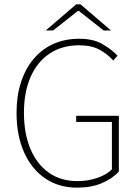

<svg xmlns="http://www.w3.org/2000/svg" viewBox="-20 -850 640 882"><path d="M334 12Q250 12 187.5 -30.5Q125 -73 90.5 -150.5Q56 -228 56 -332Q56 -410 76.5 -472.5Q97 -535 135 -580Q173 -625 226 -648.5Q279 -672 344 -672Q410 -672 452.5 -646.5Q495 -621 520 -594L500 -572Q475 -601 437.5 -621.5Q400 -642 344 -642Q265 -642 208 -604Q151 -566 120.5 -496.5Q90 -427 90 -332Q90 -237 119.5 -166.5Q149 -96 204 -57Q259 -18 336 -18Q384 -18 426.5 -32.5Q469 -47 494 -72V-290H330V-318H526V-62Q496 -29 447.5 -8.5Q399 12 334 12ZM190 -710 330 -830H350L490 -710H456L342 -800H338L224 -710Z"/></svg>

Font: Source Sans 3
Style: Regular
Weight: 200
Designer: Paul D. Hunt
Foundry: Adobe
Version: Version 3.046;hotconv 1.0.118;makeotfexe 2.5.65603